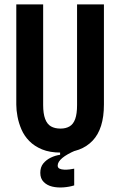

<svg xmlns="http://www.w3.org/2000/svg" viewBox="-20 -680 547 872"><path d="M317 162Q295 169 268 171Q241 173 217.5 167.5Q194 162 178.5 146.5Q163 131 163 105Q163 79 176.5 62.5Q190 46 210.5 36Q231 26 253 23V5L324 -2V3Q284 20 263 37.5Q242 55 242 72Q242 82 250.5 86Q259 90 271.5 90.5Q284 91 296 89.5Q308 88 317 86ZM256 13Q206 13 171 -1.5Q136 -16 113 -39.5Q90 -63 77.5 -92Q65 -121 59.5 -150.5Q54 -180 54 -205V-660H176V-203Q176 -164 185 -140Q194 -116 211.5 -106Q229 -96 255 -96Q279 -96 296 -106Q313 -116 321.5 -139.5Q330 -163 330 -203V-660H452V-205Q452 -95 400.5 -41Q349 13 256 13Z"/></svg>

Font: Bricolage Grotesque 24pt Condensed SemiBold
Style: Regular
Weight: 600
Width: 3
Designer: Mathieu Triay
Foundry: Atelier Triay
Version: Version 1.001;gftools[0.9.33.dev8+g029e19f]